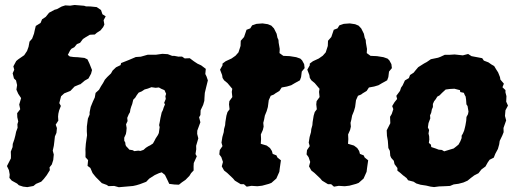

<svg xmlns="http://www.w3.org/2000/svg" viewBox="-20 -739 2098 779"><path d="M90.8 20.2 73.8 18.2 56.6 12.6 49.4 5.8 27.6 -6.2 18.2 -17.2 19.4 -31 16.2 -48.6 8.2 -65.2 24.2 -96.4 24.4 -109 23.8 -123.8 31 -142.2 31.8 -155.2 38 -173 42.2 -189 45.4 -204.4 51.4 -220.6 50.6 -235 54 -246.4 50.2 -263.4 49.6 -279.8 62 -295.8 58 -314.8 65.6 -341 54 -358.4 46.6 -375.2 49.4 -393.8 45 -412.8 36.6 -420.8 31.4 -441.6 37.8 -456 34.2 -469.8 45.8 -491.4 53.6 -498 78.2 -515 89.8 -532.4 95.8 -549 99.8 -570.2 110.4 -582.2 118 -602.6 121.4 -618.4 125.2 -633.8 144.6 -645.8 150.6 -660.6 165.6 -670.6 179.2 -687.4 201.4 -699.4 211 -702 230.4 -712.6 245 -717.2 264.4 -716 282.6 -718.8 321.4 -715.6 328.6 -713.2 347 -712.8 372.4 -710.2 389.8 -698.4 395.6 -681.2 408.8 -672.8 400.4 -657 403.4 -639.4 398.8 -629.4 388 -615.8 372.8 -606 364.8 -599 344.6 -598 327.6 -588 316.4 -580.6 305 -565.4 292.2 -560.2 281.6 -547.4 269.8 -541.2 264.8 -535 255.2 -516.4 263.2 -509.8 278.8 -507.6 295.6 -506.8 322.6 -504 334.8 -498.2 342.8 -481.4 353.4 -454.8 349.4 -439.8 338.8 -420.4 323.8 -412 306.2 -397.2 302.8 -396.4 282.6 -388 265.6 -370.2 240.6 -360.2 227.8 -348.4 220.6 -320.6 227 -309.2 219.8 -290.6 216.8 -278 215.6 -266 216.6 -249.6 206 -233.2 211 -219.4 209 -199.8 202.8 -185.6 200.6 -165.8 198.4 -147.6 194 -127.8 198.2 -112 196 -89.8 190.2 -71.6 181 -60 182.2 -48.6 169.6 -28.2 157.6 -12.8 147.2 -1.8 126.2 7 115.6 15.6Z M519.6 15.6 494.4 17.8 462 20.6 443.4 15.4 420.4 16.2 412.8 11.2 393.2 4 382.6 -6.6 368.4 -20.8 355.6 -36.8 346.6 -57.6 335.2 -66 337.4 -89.4 326.8 -101.2 327 -119.6 326.6 -133.6 328.2 -155.2 330.8 -173.6 333.2 -190.2 332.2 -206 332.4 -225.8 336.6 -257.6 343.6 -274V-283.6L348 -305.2L357.4 -328.2L364.6 -343.6L367.8 -362L381.8 -374.8L389.8 -389.2L398.2 -402.2L405.4 -415.6L415 -426.4L430.4 -441.2L436.8 -452.6L450.8 -466L469.2 -474.8L471.4 -483.2L490.2 -490.6L505.6 -496.8L531 -507.6L551.2 -509L578.8 -516.8L613.4 -517L638.8 -520.6L660.8 -519.2L678.4 -512.4L687.8 -512.2L703.6 -509.2L718.6 -509.4L729.4 -502L750 -502.8L766.2 -490.6L781.4 -480.6L796.2 -473.8L815 -459.6L813 -438.8L818 -428.6L823.4 -412.8L817 -387.2L811 -362.2L809.6 -342.2L809 -329.8L804.2 -313.2L794 -291.8L793.2 -272.4L787.8 -263.2L793 -243L780.4 -209L780 -195.8L784.6 -177.6L775.8 -147.6L776.2 -133.2L773.2 -114L778.4 -104.8L766.2 -77.6L765.4 -64.2L765.6 -47.4L755.4 -36.6L748.6 -25.6L732.6 -9.2L718.2 0.6L706 10.4L687.6 9.6L666.6 7L661.2 -4.8L649.2 -29.4L636.2 -39.8L625 -36.4L607.8 -28.6L585.4 -14.2L573.2 -1.4L547.2 8.4L533.2 12.6ZM525 -125.8 541 -127.8 549.8 -126.6 562.4 -131 571.8 -139.4 581.6 -145.6 589.8 -149.6 600.6 -156.8 607 -168.2 611.4 -177 620.6 -191 624.4 -199.2 627.8 -223.2 625.6 -231.4 628.4 -245.2 631 -260.4 633.4 -270.8 636 -282.6 640.8 -292.2 644.4 -303.6 649.4 -315.4 646 -321.6 652.6 -337.6 651 -348.4 654 -358.4 647.4 -373.2 634.2 -378.8 624.6 -384.2 611.4 -382.8 594.4 -385.2 579.8 -379.6 566.6 -376 554.8 -368.2 542.6 -363.2 535 -353 528.8 -342.8 520.6 -334.4 516.4 -316.8 512.2 -305.8 509 -295 507.2 -283.6 502.6 -275.8 496.2 -260.8 497.6 -247.8 491.4 -234.6 493.8 -219.6 492.6 -205.8 490.8 -195.4 484 -180.4 484.2 -167.8 488.2 -161 489.2 -152 491.4 -146.4 500.8 -136.4 504.6 -131.8 518.4 -129.6Z M981 18.4 969.6 8.4H956.8L932.8 -6.2L925.8 -14.6L920.6 -19.6L901.8 -37.4L889.2 -47.2L879.8 -64L884.6 -82L878 -101.4L869.8 -112.6L871.6 -130L882.6 -146.2L878.6 -160.4L882.2 -183.2L887.8 -203L889 -215.2L893.4 -231.2L894.4 -243.6L898.6 -269.6L903 -284.4L911.4 -295.6L909.2 -315.6L910.6 -328.6L922.6 -345.2L920.4 -366.2L922.4 -378.8L903.2 -401.6L889.2 -413.2L883 -422.8L881.2 -434.4L872.8 -456.4L882.8 -474V-481L895.6 -490.6L919.4 -501.6L935.6 -513L947.6 -526.6L956 -552.6L956.8 -573.6L970.2 -588.8L980.2 -618.2L995.2 -623.8L1003 -636.2L1020.6 -642.2L1045.2 -644L1066.8 -640.8L1080.8 -635L1091.6 -623.6L1102.4 -602L1105.6 -586.2L1109.8 -577L1110.6 -565.6L1115 -540.4L1114 -523.6L1129.4 -512.4L1155.6 -511.2L1181.8 -507L1198.4 -501.2L1205.6 -494.2L1214 -478.8L1216 -462.6L1204.4 -448.6L1201.6 -426.2L1196.8 -413.2L1175.8 -401.6L1161.6 -393.2L1144.2 -388L1122.8 -384L1113.6 -370L1097.6 -360.4L1091 -355.4L1078.4 -350.4L1070.4 -332.4L1066.8 -304.8L1062 -288.2L1054.6 -270L1051.6 -254L1048.2 -240.6L1049.6 -225.2L1046.4 -211.6L1038.4 -193.6L1039.2 -174.4L1038 -155.6L1062.2 -148.4L1075.4 -138.4L1083.2 -126.4L1086.4 -114.6L1101.6 -108.6L1105.6 -100L1119.8 -88.6L1115.2 -56.8L1113.4 -42L1101.2 -14.6L1081.2 3L1070.8 7L1043.6 14.4L1024.4 16.6L1000.2 15Z M1335 18.4 1323.6 8.4H1310.8L1286.8 -6.2L1279.8 -14.6L1274.6 -19.6L1255.8 -37.4L1243.2 -47.2L1233.8 -64L1238.6 -82L1232 -101.4L1223.8 -112.6L1225.6 -130L1236.6 -146.2L1232.6 -160.4L1236.2 -183.2L1241.8 -203L1243 -215.2L1247.4 -231.2L1248.4 -243.6L1252.6 -269.6L1257 -284.4L1265.4 -295.6L1263.2 -315.6L1264.6 -328.6L1276.6 -345.2L1274.4 -366.2L1276.4 -378.8L1257.2 -401.6L1243.2 -413.2L1237 -422.8L1235.2 -434.4L1226.8 -456.4L1236.8 -474V-481L1249.6 -490.6L1273.4 -501.6L1289.6 -513L1301.6 -526.6L1310 -552.6L1310.8 -573.6L1324.2 -588.8L1334.2 -618.2L1349.2 -623.8L1357 -636.2L1374.6 -642.2L1399.2 -644L1420.8 -640.8L1434.8 -635L1445.6 -623.6L1456.4 -602L1459.6 -586.2L1463.8 -577L1464.6 -565.6L1469 -540.4L1468 -523.6L1483.4 -512.4L1509.6 -511.2L1535.8 -507L1552.4 -501.2L1559.6 -494.2L1568 -478.8L1570 -462.6L1558.4 -448.6L1555.6 -426.2L1550.8 -413.2L1529.8 -401.6L1515.6 -393.2L1498.2 -388L1476.8 -384L1467.6 -370L1451.6 -360.4L1445 -355.4L1432.4 -350.4L1424.4 -332.4L1420.8 -304.8L1416 -288.2L1408.6 -270L1405.6 -254L1402.2 -240.6L1403.6 -225.2L1400.4 -211.6L1392.4 -193.6L1393.2 -174.4L1392 -155.6L1416.2 -148.4L1429.4 -138.4L1437.2 -126.4L1440.4 -114.6L1455.6 -108.6L1459.6 -100L1473.8 -88.6L1469.2 -56.8L1467.4 -42L1455.2 -14.6L1435.2 3L1424.8 7L1397.6 14.4L1378.4 16.6L1354.2 15Z M1741.2 20 1727 18.2 1709.2 14 1686.6 10.6 1669.2 5.4 1658 -1.8 1635.8 -7.6 1629.6 -16.6 1614.8 -28 1603.8 -37.8 1592.4 -46.6V-57.4L1580.6 -73.2L1577.8 -86.6L1567.4 -98.2L1563.4 -107L1561.8 -126.8L1555.6 -138.6L1554.8 -151.2L1553.6 -167.6L1550 -188.2L1549 -210.2L1563.6 -239L1562.6 -265.2L1569.4 -276.6L1575.8 -296.2L1571.2 -308.6L1580.6 -324.2L1591.2 -337.4L1588 -350.2L1603 -370.4L1607.2 -383.4L1613.6 -392.6L1622.8 -412.6L1639 -422.2L1643.6 -434.6L1658.4 -444.2L1665.4 -453L1676.8 -466.4L1700.4 -481.4L1711.6 -487.4L1728.2 -498.8L1757.2 -504.8L1766.4 -508.2L1785 -516.8L1802.6 -516.6L1824.6 -518L1857.8 -514.4L1879.4 -520L1893 -511.2L1917.4 -506.6L1936.4 -503L1943.2 -493L1961.6 -486L1973.6 -477.6L1985 -471L1992.8 -458L2001 -445.2L2008.6 -426.2L2010.2 -416.2L2024.4 -399.4L2018.6 -385L2030.8 -373.4V-364L2034.8 -349L2033.8 -326.6L2041 -310.6L2030.8 -291.6L2028.8 -268.6L2033.6 -250.4L2022.8 -219.8L2023.4 -202.8L2018 -189.2L2007.4 -167.2L2005.4 -153.4L2000.2 -134.8L1989.6 -115L1983.4 -99.4L1966.4 -90.8L1958.4 -79.2L1949.8 -63.6L1933.2 -51.4L1921.4 -36.2L1904.2 -27.4L1891.2 -17.6L1877 -6L1860.2 1.4L1840.4 6.6L1820.8 9.2L1805.8 15.4L1786.4 16.4L1761.2 17.4ZM1782.2 -125 1806.6 -132.4 1820.6 -136.6 1830.2 -144 1840.4 -152.4 1847.8 -165.8 1853 -179V-188.6L1857.8 -196.6L1863 -208.6L1866.4 -221.8L1868.4 -230.6L1871.6 -249.2L1872.6 -264.4L1878.8 -275.8L1880.8 -286.4L1877 -308.8L1872.4 -315.6L1871 -335L1869.2 -347.2L1865.4 -353.8L1862 -362.4L1847.4 -365.6L1846.2 -373.2L1823.6 -379L1805.2 -378L1788.2 -375.8L1773.4 -362.2L1763.4 -352L1754.2 -347L1748.2 -337L1741.2 -328L1736.4 -317.2V-304.6L1732.2 -295.2L1729.4 -281.2L1724.8 -271L1725.8 -258.6L1718.6 -239.6L1716 -221.8L1721 -211.8L1718.6 -197.4L1721.2 -186L1721.8 -172.8L1720 -159.2L1728.4 -152L1729.8 -142.4L1749 -136L1759.8 -131.8L1772.8 -130.6Z"/></svg>

Font: Winky Rough
Style: Italic
Weight: 400
Italic angle: -8.97852°
Designer: Simon Atzbach
Foundry: typofactur
Version: Version 1.206